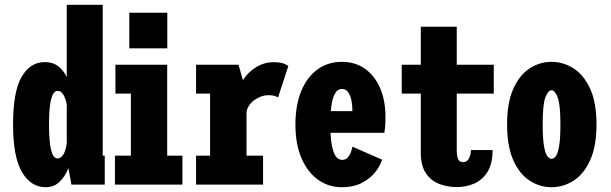

<svg xmlns="http://www.w3.org/2000/svg" viewBox="-20 -770 2547 801"><path d="M170 11Q109.5 11 72 -51.5Q34.5 -114 34.5 -251Q34.5 -388 70.2 -449.5Q106 -511 167 -511Q201 -511 223.2 -493.2Q245.5 -475.5 258.5 -449V-750H408.5V-120.5H417V0H278L265.5 -68.5Q252.5 -35.5 229.2 -12.2Q206 11 170 11ZM184.5 -251Q184.5 -177.5 193.5 -143.2Q202.5 -109 219.5 -109Q235 -109 245 -126.5Q255 -144 258.5 -173.5V-332Q255 -357 245 -374Q235 -391 220 -391Q203 -391 193.8 -357.8Q184.5 -324.5 184.5 -251Z M519.5 -717H678V-568.5H519.5ZM459.5 0V-120.5H526V-379.5H461.5V-500H677.5V-120.5H741V0Z M798 0V-120.5H856.5V-379.5H798V-500H975L993.5 -435.5Q1015 -469.5 1048.8 -490Q1082.5 -510.5 1120.5 -510.5Q1151 -510.5 1165.5 -504Q1180 -497.5 1183 -495L1140 -363.5Q1137 -366 1126.5 -369.5Q1116 -373 1100 -373Q1071 -373 1042.8 -353.5Q1014.5 -334 1008.5 -303.5V-120.5H1077.5V0Z M1405 11Q1351 11 1307.2 -20Q1263.5 -51 1238 -109.5Q1212.5 -168 1212.5 -250Q1212.5 -330 1236.2 -388.8Q1260 -447.5 1303.8 -479.8Q1347.5 -512 1406.5 -512Q1462 -512 1502.8 -483Q1543.5 -454 1565.8 -402.5Q1588 -351 1588 -284Q1588 -254 1586.5 -238.5Q1585 -223 1583.5 -216H1359Q1364 -103 1407.5 -103Q1422 -103 1430.8 -113Q1439.5 -123 1444 -136Q1448.5 -149 1450.5 -158L1574 -104Q1568 -82 1548 -55Q1528 -28 1492.5 -8.5Q1457 11 1405 11ZM1406.5 -399Q1367.5 -399 1360 -306.5H1450V-312.5Q1450 -331.5 1446 -351.5Q1442 -371.5 1432.5 -385.2Q1423 -399 1406.5 -399Z M1735.5 -133V-379.5H1656V-500H1735.5V-658.5H1885.5V-500H2040V-379.5H1885.5V-144Q1885.5 -118.5 1891.2 -106Q1897 -93.5 1912.5 -93.5Q1928.5 -93.5 1936.5 -109.2Q1944.5 -125 1944.5 -144H2035Q2035 -87 2013.8 -53Q1992.5 -19 1958.5 -4.2Q1924.5 10.5 1886 10.5Q1846.5 10.5 1812.2 -2.8Q1778 -16 1756.8 -47.2Q1735.5 -78.5 1735.5 -133Z M2281 11Q2232 11 2189.8 -16.2Q2147.5 -43.5 2121.5 -101.5Q2095.5 -159.5 2095.5 -251Q2095.5 -342 2121.5 -399.8Q2147.5 -457.5 2189.8 -484.8Q2232 -512 2281 -512Q2330 -512 2372.8 -484.8Q2415.5 -457.5 2442 -399.8Q2468.5 -342 2468.5 -251Q2468.5 -159.5 2442 -101.5Q2415.5 -43.5 2372.8 -16.2Q2330 11 2281 11ZM2281 -107.5Q2291 -107.5 2299.2 -119Q2307.5 -130.5 2312.8 -161.5Q2318 -192.5 2318 -251Q2318 -333 2306.8 -363.2Q2295.5 -393.5 2281 -393.5Q2266.5 -393.5 2255.2 -364Q2244 -334.5 2244 -251Q2244 -193 2249.2 -162Q2254.5 -131 2263 -119.2Q2271.5 -107.5 2281 -107.5Z"/></svg>

Font: Trispace Condensed
Style: Bold
Weight: 700
Width: 3
Designer: Tyler Finck
Foundry: Etcetera Type Company
Version: Version 1.210; ttfautohint (v1.8.3)